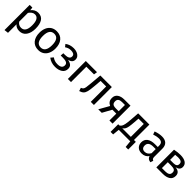

<svg xmlns="http://www.w3.org/2000/svg" viewBox="410 -2157 3989 3989"><g transform="rotate(45 2404.5 -163.0)"><path d="M529 -264Q529 -140 475 -64Q421 12 322 12Q234 12 184 -48V202L92 213V-527H171L178 -456Q207 -496 248 -517.5Q289 -539 334 -539Q435 -539 482 -467Q529 -395 529 -264ZM430 -264Q430 -466 311 -466Q272 -466 240 -443Q208 -420 184 -384V-127Q204 -96 234 -79.5Q264 -63 300 -63Q430 -63 430 -264Z M1113 -264Q1113 -182 1085 -119.5Q1057 -57 1004 -22.5Q951 12 878 12Q767 12 705 -62Q643 -136 643 -263Q643 -345 671 -407.5Q699 -470 752 -504.5Q805 -539 879 -539Q990 -539 1051.5 -465Q1113 -391 1113 -264ZM742 -263Q742 -62 878 -62Q1014 -62 1014 -264Q1014 -465 879 -465Q742 -465 742 -263Z M1570 -397Q1570 -353 1544.5 -325Q1519 -297 1464 -282Q1530 -271 1564 -241Q1598 -211 1598 -155Q1598 -73 1534.5 -30.5Q1471 12 1373 12Q1254 12 1170 -54L1218 -111Q1253 -86 1288.5 -74Q1324 -62 1370 -62Q1499 -62 1499 -156Q1499 -202 1462.5 -220.5Q1426 -239 1361 -239H1291L1297 -311H1351Q1407 -311 1441 -331Q1475 -351 1475 -393Q1475 -432 1446 -449.5Q1417 -467 1370 -467Q1329 -467 1297.5 -456.5Q1266 -446 1234 -424L1190 -479Q1230 -509 1276 -524Q1322 -539 1380 -539Q1430 -539 1473.5 -522.5Q1517 -506 1543.5 -474Q1570 -442 1570 -397Z M1741 0V-527H2070L2058 -451H1833V0Z M2506 -527V0H2414V-452H2251L2236 -276Q2227 -169 2213.5 -116Q2200 -63 2171.5 -34.5Q2143 -6 2085 12L2062 -61Q2096 -73 2110 -92Q2124 -111 2131 -150Q2138 -189 2146 -286L2167 -527Z M3054 -527V0H2962V-202H2847L2736 0H2633L2759 -223Q2666 -267 2666 -366Q2666 -444 2722 -485.5Q2778 -527 2879 -527ZM2962 -272V-456H2877Q2820 -456 2791.5 -434.5Q2763 -413 2763 -366Q2763 -316 2789.5 -294Q2816 -272 2875 -272Z M3664 -74V150H3589L3574 0H3236L3221 150H3146V-74H3183Q3207 -90 3221 -110.5Q3235 -131 3246.5 -182Q3258 -233 3265 -331L3279 -527H3609V-74ZM3517 -454H3362L3354 -343Q3347 -250 3338 -200Q3329 -150 3312.5 -123Q3296 -96 3265 -74H3517Z M4198 -52 4177 12Q4136 7 4111 -11Q4086 -29 4074 -67Q4021 12 3917 12Q3839 12 3794 -32Q3749 -76 3749 -147Q3749 -231 3809.5 -276Q3870 -321 3981 -321H4062V-360Q4062 -416 4035 -440Q4008 -464 3952 -464Q3894 -464 3810 -436L3787 -503Q3885 -539 3969 -539Q4062 -539 4108 -493.5Q4154 -448 4154 -364V-123Q4154 -91 4165 -75.5Q4176 -60 4198 -52ZM4062 -139V-260H3993Q3847 -260 3847 -152Q3847 -105 3870 -81Q3893 -57 3938 -57Q4017 -57 4062 -139Z M4752 -162Q4752 -79 4691.5 -39.5Q4631 0 4530 0H4340V-520Q4433 -539 4513 -539Q4611 -539 4668 -502Q4725 -465 4725 -396Q4725 -351 4698 -323Q4671 -295 4618 -286Q4752 -273 4752 -162ZM4432 -462V-313H4531Q4579 -313 4605 -331Q4631 -349 4631 -392Q4631 -432 4602 -450Q4573 -468 4514 -468Q4472 -468 4432 -462ZM4655 -164Q4655 -207 4627 -226Q4599 -245 4532 -245H4432V-72H4530Q4589 -72 4622 -92Q4655 -112 4655 -164Z"/></g></svg>

Font: FiraGOUPP
Style: Medium
Weight: 400
Designer: bBox Type
Foundry: bBox Type GmbH
Version: Version 1.001